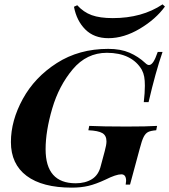

<svg xmlns="http://www.w3.org/2000/svg" viewBox="-20 -846 776 880"><path d="M556 0Q558 -12 558 -17Q558 -47 536 -47Q512 -47 464 -23Q419 -2 385 6Q351 14 309 14Q174 14 102 -40Q30 -94 30 -195Q30 -293 84.5 -392.5Q139 -492 240.5 -557Q342 -622 476 -622Q533 -622 573.5 -604.5Q614 -587 646 -557Q655 -548 663 -548Q673 -548 682.5 -562Q692 -576 703 -608H725Q693 -516 661 -378H639Q644 -421 644 -453Q644 -477 641 -494Q638 -511 630 -526Q608 -564 567.5 -584Q527 -604 470 -604Q377 -604 313.5 -528.5Q250 -453 219.5 -349Q189 -245 189 -162Q189 -6 327 -6Q371 -6 401.5 -25Q432 -44 442 -86L460 -153Q468 -182 468 -198Q468 -225 449 -236Q430 -247 385 -249L389 -269Q451 -266 560 -266Q654 -266 700 -269L696 -249Q671 -247 659 -241Q647 -235 638.5 -218.5Q630 -202 620 -163L576 0ZM725 -826 736 -816Q694 -758 621 -714.5Q548 -671 477 -671Q411 -671 371 -711Q331 -751 319 -815L334 -822Q363 -790 400.5 -776.5Q438 -763 497 -763Q631 -763 725 -826Z"/></svg>

Font: Playfair Display SC
Style: Bold Italic
Weight: 700
Italic angle: -14°
Designer: Claus Eggers Sørensen
Foundry: Claus Eggers Sørensen
Version: Version 1.200; ttfautohint (v1.6)